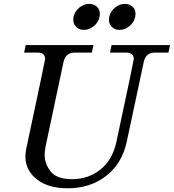

<svg xmlns="http://www.w3.org/2000/svg" viewBox="-20 -967 905 999"><path d="M332 12.7Q218.8 12.7 158.2 -45.4Q112.3 -89.4 112.3 -153.3Q112.3 -173.8 117.2 -196.3Q214.8 -652.8 214.8 -660.2Q214.8 -693.4 174.3 -693.4H105.5L113.8 -732.4H466.3L458 -693.4H369.6Q320.8 -693.4 310.5 -644.5L217.8 -208Q212.4 -183.1 212.4 -161.6Q212.4 -114.3 243.9 -74.5Q275.4 -34.7 355.5 -34.7Q439.5 -34.7 502.7 -85Q565.9 -135.3 585.9 -230Q676.3 -652.8 676.3 -660.2Q676.3 -693.4 635.7 -693.4H552.2L560.5 -732.4H864.7L856.4 -693.4H787.1Q738.3 -693.4 728 -644.5L639.6 -230Q615.2 -115.7 532 -51.5Q448.7 12.7 332 12.7ZM601.6 -811.5Q573.7 -811.5 558.1 -831.5Q546.9 -845.2 546.9 -864.7Q546.9 -872.1 548.3 -879.4Q554.7 -908.2 578.4 -927.5Q602.1 -946.8 630.4 -946.8Q658.2 -946.8 674.3 -927.2Q685.1 -914.6 685.1 -893.6Q685.1 -886.7 683.6 -879.4Q677.7 -851.1 653.8 -831.3Q629.9 -811.5 601.6 -811.5ZM416 -811.5Q388.2 -811.5 372.6 -831.5Q361.3 -845.2 361.3 -864.7Q361.3 -872.1 362.8 -879.4Q369.1 -908.2 392.8 -927.5Q416.5 -946.8 444.8 -946.8Q472.7 -946.8 488.8 -927.2Q499.5 -914.6 499.5 -893.6Q499.5 -886.7 498 -879.4Q492.2 -851.1 468.3 -831.3Q444.3 -811.5 416 -811.5Z"/></svg>

Font: Munson
Style: Italic
Weight: 400
Italic angle: -12°
Designer: Paul James MIller
Foundry: High-Logic / Made with FontCreator
Version: Version 2.10;May 5, 2019;FontCreator 11.5.0.2430 64-bit